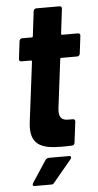

<svg xmlns="http://www.w3.org/2000/svg" viewBox="-57 -681 451 887"><g transform="rotate(-5 169.0 -237.5)"><path d="M328 -420 338 -502C339 -509 335 -514 328 -514H254C251 -514 250 -516 250 -519L264 -634C265 -641 261 -646 254 -646H146C139 -646 134 -641 133 -634L119 -519C119 -516 116 -514 114 -514H69C62 -514 57 -509 56 -502L46 -420C45 -413 49 -408 56 -408H101C103 -408 105 -406 105 -403L70 -123C58 -20 114 1 206 1C222 1 238 1 255 0C263 0 267 -5 268 -12L280 -109C281 -116 277 -121 270 -121H251C217 -120 203 -136 208 -178L236 -403C236 -406 238 -408 241 -408H315C322 -408 327 -413 328 -420ZM67 171H144C150 171 154 170 158 164L243 62C249 54 247 47 238 47H144C138 47 132 50 128 55L61 157C56 165 59 171 67 171Z"/></g></svg>

Font: Barlow Semi Condensed
Style: Bold Italic
Weight: 700
Width: 4
Italic angle: -7°
Designer: Jeremy Tribby
Foundry: Tribby Type
Version: Version 1.422;hotconv 1.0.109;makeotfexe 2.5.65596